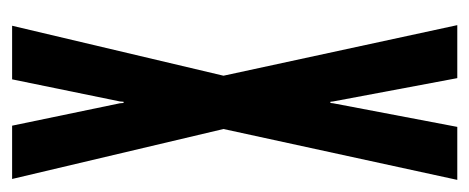

<svg xmlns="http://www.w3.org/2000/svg" viewBox="-250 -526 775 317"><g transform="rotate(-90 137.5 -367.5)"><path d="M-1 0H86.5L125.5 -205L126 -209.5H128L128.5 -205L167 0H254.5L171 -386L253.5 -735H165L128.5 -557L128 -551H126L125.5 -557L88.5 -735H0.5L83 -386Z"/></g></svg>

Font: League Gothic SemiCondensed
Style: Regular
Weight: 400
Width: 4
Designer: The League of Moveable Type
Version: Version 1.600; ttfautohint (v1.8.3)